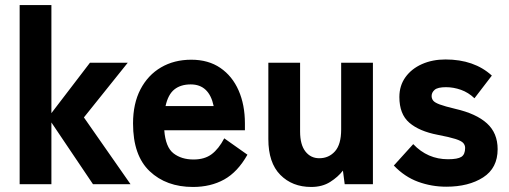

<svg xmlns="http://www.w3.org/2000/svg" viewBox="-20 -731 2020 762"><path d="M58 0V-711H184V-282L337 -482H487L313 -265L498 0H349L184 -245V0Z M746 11Q640 11 574 -51.5Q508 -114 508 -241Q508 -320 537.5 -376.5Q567 -433 619 -463.5Q671 -494 739 -494Q807 -494 854.5 -461.5Q902 -429 927 -372Q952 -315 952 -241V-214H632Q637 -147 668.5 -122.5Q700 -98 748 -98Q792 -98 820 -119Q848 -140 870 -182L962 -117Q923 -48 869.5 -18.5Q816 11 746 11ZM637 -310H828Q810 -396 737 -396Q697 -396 672 -376Q647 -356 637 -310Z M1215 11Q1140 11 1092.5 -37Q1045 -85 1045 -179V-482H1171V-209Q1171 -157 1192 -130Q1213 -103 1247 -103Q1285 -103 1309.5 -130.5Q1334 -158 1334 -217V-482H1460V0H1348L1341 -54Q1322 -29 1290.5 -9Q1259 11 1215 11Z M1751 10Q1693 10 1639.5 -9.5Q1586 -29 1543 -74L1620 -159Q1677 -99 1758 -99Q1796 -99 1811 -108.5Q1826 -118 1826 -144Q1826 -155 1818.5 -163.5Q1811 -172 1787.5 -179.5Q1764 -187 1717 -196Q1644 -210 1604.5 -244Q1565 -278 1565 -346Q1565 -391 1589 -424.5Q1613 -458 1654.5 -476.5Q1696 -495 1748 -495Q1862 -495 1932 -431L1863 -341Q1839 -364 1809.5 -374.5Q1780 -385 1750 -385Q1717 -385 1705 -374.5Q1693 -364 1693 -350Q1693 -340 1699 -332Q1705 -324 1725 -316.5Q1745 -309 1787 -299Q1870 -280 1912.5 -241.5Q1955 -203 1955 -139Q1955 -64 1897.5 -27Q1840 10 1751 10Z"/></svg>

Font: Zen Kaku Gothic New Black
Style: Regular
Weight: 900
Designer: Yoshimichi Ohira
Foundry: Positype
Version: Version 1.001